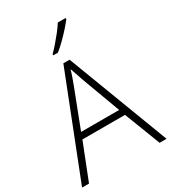

<svg xmlns="http://www.w3.org/2000/svg" viewBox="-225 -1062 1047 1175"><g transform="rotate(-30 299.0 -474.5)"><path d="M548 0 450 -254H149L49 0H0L281 -716H325L597 0ZM334 -568Q329 -584 319.5 -611Q310 -638 301 -663Q294 -637 285 -612Q276 -587 269 -568L165 -298H434ZM432 -941Q416 -920 391.5 -892.5Q367 -865 339 -837.5Q311 -810 285 -789H252V-797Q272 -817 295.5 -844Q319 -871 341 -899Q363 -927 376 -949H432Z"/></g></svg>

Font: Noto Kufi Arabic ExtraLight
Style: Regular
Weight: 200
Designer: Monotype Design Team, David Williams, Khaled Hosny
Foundry: Google LLC
Version: Version 2.109; ttfautohint (v1.8.4.7-5d5b)